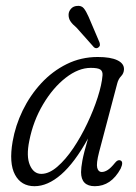

<svg xmlns="http://www.w3.org/2000/svg" viewBox="-20 -634 470 662"><path d="M321.5 -109Q311.5 -70 315.2 -55.5Q319 -41 330.5 -41Q340.5 -41 351.2 -47.8Q362 -54.5 376.5 -72.5Q386 -84.5 395 -81Q407 -76.5 396 -52.5Q363 8 307 8Q259.5 8 259.5 -40.5Q259.5 -55.5 264 -80.2Q268.5 -105 283.5 -156.5Q237.5 -73 191 -32.5Q144.5 8 99 8Q53 8 31.8 -31.5Q10.5 -71 23.5 -146Q33 -201 58.2 -253Q83.5 -305 122 -346.8Q160.5 -388.5 210 -413Q259.5 -437.5 317 -437.5Q361.5 -437.5 384.8 -426.2Q408 -415 407.5 -395Q407 -381 397.5 -371.2Q388 -361.5 384 -345.5ZM81 -148.5Q70 -95 83 -64.8Q96 -34.5 122.5 -34.5Q149 -34.5 177.5 -59Q206 -83.5 232.8 -123.2Q259.5 -163 281.2 -209Q303 -255 317 -298.8Q331 -342.5 333.5 -374.5Q334.5 -388 326.2 -394Q318 -400 293 -400Q250.5 -400 206.5 -365.8Q162.5 -331.5 128.5 -274.2Q94.5 -217 81 -148.5ZM285.5 -576 323 -488Q324.5 -484 324.5 -479.2Q324.5 -474.5 320 -471Q312 -464.5 304 -471L244 -538.5Q229.5 -550.5 222.8 -560.8Q216 -571 216.5 -584.5Q217 -595 224.8 -603.8Q232.5 -612.5 245 -613.5Q260.5 -615.5 268.8 -605.5Q277 -595.5 285.5 -576Z"/></svg>

Font: Fraunces 144pt S100 Light
Style: Italic
Weight: 300
Italic angle: -16°
Version: Version 1.000; ttfautohint (v1.8.3)